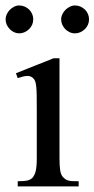

<svg xmlns="http://www.w3.org/2000/svg" viewBox="-26 -669 339 689"><path d="M37.6 0V-18.6Q62 -18.6 74 -21.7Q85.9 -24.9 92.8 -33.7Q95.7 -38.1 98.1 -43.2Q100.6 -48.3 102.3 -55.9Q104 -63.5 105 -74.5Q106 -85.4 106 -101.1V-273.4Q106 -303.2 105.7 -323.5Q105.5 -343.8 104.2 -356.9Q103 -370.1 100.3 -377.2Q97.7 -384.3 92.8 -388.7Q84 -397 71.3 -396.5Q58.6 -396 37.6 -388.7L31.2 -406.2L166.5 -460H187.5V-101.1Q187.5 -71.3 190.2 -56.4Q192.9 -41.5 199.2 -34.7Q204.1 -29.3 208.5 -26.1Q212.9 -22.9 219 -21.2Q225.1 -19.5 233.9 -19Q242.7 -18.6 256.3 -18.6V0ZM93.3 -599.6Q93.3 -589.4 89.4 -580.3Q85.4 -571.3 78.4 -564.5Q71.3 -557.6 62.3 -553.5Q53.2 -549.3 43 -549.3Q33.2 -549.3 24.4 -553.5Q15.6 -557.6 8.8 -564.7Q2 -571.8 -2 -580.8Q-5.9 -589.8 -5.9 -599.6Q-5.9 -608.9 -1.7 -617.9Q2.4 -627 9.3 -633.8Q16.1 -640.6 24.9 -645Q33.7 -649.4 43 -649.4Q53.2 -649.4 62.3 -645.5Q71.3 -641.6 78.4 -634.8Q85.4 -627.9 89.4 -618.9Q93.3 -609.9 93.3 -599.6ZM293.5 -599.6Q293.5 -589.4 289.6 -580.3Q285.6 -571.3 278.6 -564.5Q271.5 -557.6 262.5 -553.5Q253.4 -549.3 243.2 -549.3Q232.9 -549.3 223.9 -553.5Q214.8 -557.6 208 -564.7Q201.2 -571.8 197.3 -580.8Q193.4 -589.8 193.4 -599.6Q193.4 -608.9 197.8 -617.9Q202.1 -627 209 -633.8Q215.8 -640.6 224.9 -645Q233.9 -649.4 243.2 -649.4Q253.4 -649.4 262.5 -645.5Q271.5 -641.6 278.6 -634.8Q285.6 -627.9 289.6 -618.9Q293.5 -609.9 293.5 -599.6Z"/></svg>

Font: Doulos SIL Compact
Style: Regular
Weight: 400
Designer: Walt Agee, Victor Gaultney, Peter Martin, Debbi Hosken
Foundry: SIL International
Version: Version 4.110; 2011; Maintenance release ; LnSpcTght